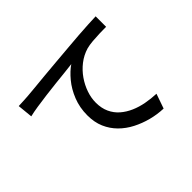

<svg xmlns="http://www.w3.org/2000/svg" viewBox="-155 -1006 1310 1310"><g transform="rotate(-45 500.0 -350.5)"><path d="M79 -675Q108 -676 133 -677.5Q158 -679 172 -680Q199 -682 244.5 -686.5Q290 -691 348 -696.5Q406 -702 472 -707.5Q538 -713 607 -719Q661 -724 711 -727.5Q761 -731 805 -733.5Q849 -736 883 -737V-636Q856 -636 820.5 -635Q785 -634 750 -631Q715 -628 689 -621Q639 -606 598 -574Q557 -542 528 -500Q499 -458 483 -411.5Q467 -365 467 -320Q467 -266 486 -225Q505 -184 538 -155.5Q571 -127 613.5 -108.5Q656 -90 704.5 -81Q753 -72 803 -70L766 36Q707 34 649.5 19Q592 4 540.5 -22.5Q489 -49 449.5 -88.5Q410 -128 387.5 -180Q365 -232 365 -299Q365 -374 390.5 -438Q416 -502 455.5 -549.5Q495 -597 535 -624Q505 -620 461 -615.5Q417 -611 366.5 -605.5Q316 -600 265 -593.5Q214 -587 168.5 -580Q123 -573 90 -565Z"/></g></svg>

Font: Noto Sans JP Thin Medium
Style: Regular
Weight: 500
Version: Version 2.004-H2;hotconv 1.0.118;makeotfexe 2.5.65603